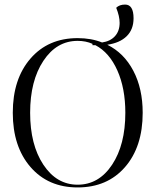

<svg xmlns="http://www.w3.org/2000/svg" viewBox="-20 -809 681 841"><path d="M320 12Q191 12 113.5 -77.5Q36 -167 36 -315Q36 -463 113.5 -552.5Q191 -642 320 -642Q380 -642 427 -623Q463 -628 483.5 -650.5Q504 -673 504 -709Q504 -738 489 -775Q503 -789 528 -789Q565 -789 565 -729Q565 -680 535 -650.5Q505 -621 450 -613Q523 -577 564 -499Q605 -421 605 -315Q605 -166 527.5 -77Q450 12 320 12ZM320 0Q413 0 471 -87.5Q529 -175 529 -315Q529 -422 494 -500.5Q459 -579 398 -611H385V-617Q356 -630 320 -630Q228 -630 170 -542.5Q112 -455 112 -315Q112 -175 170 -87.5Q228 0 320 0Z"/></svg>

Font: Arapey Regular-Display
Style: Regular
Weight: 400
Designer: Eduardo Rodriguez Tunni
Foundry: Eduardo Rodriguez Tunni
Version: Version 4.000